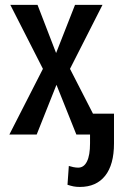

<svg xmlns="http://www.w3.org/2000/svg" viewBox="-20 -548 484 782"><path d="M208.5 -332 285.6 -528.3H397.5L265.1 -267.6L402.3 0H291L210 -202.6L129.4 0H18.1L154.8 -267.6L22 -528.3H132.8ZM444.3 -85V36.1Q444.3 122.6 408.2 168Q372.1 213.4 305.2 213.4Q290.5 213.4 279.5 211.2Q268.6 209 254.9 204.6L260.3 127.9Q267.6 130.4 278.6 132.6Q289.6 134.8 298.3 134.8Q321.8 134.8 334.2 109.6Q346.7 84.5 346.7 36.1V-85Z"/></svg>

Font: Franco
Style: Regular
Weight: 400
Designer: Google
Version: Version 1.200311; 2013